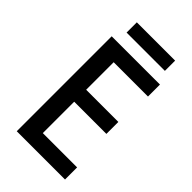

<svg xmlns="http://www.w3.org/2000/svg" viewBox="-259 -941 1021 1021"><g transform="rotate(45 251.5 -430.5)"><path d="M416 -861H128V-784H416ZM449 0V-91H191V-327H433V-417H191V-624H449V-714H86V0Z"/></g></svg>

Font: Noto Sans Arabic UI SmCn Md
Style: Regular
Weight: 500
Width: 4
Designer: Monotype Design Team, Nadine Chahine and Nizar Qandah
Foundry: Monotype Imaging Inc.
Version: Version 2.010